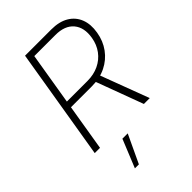

<svg xmlns="http://www.w3.org/2000/svg" viewBox="-280 -834 1182 1182"><g transform="rotate(-45 311.0 -243.5)"><path d="M56.6 0 177.2 -727.5H405.3Q474.1 -727.5 519.3 -700.7Q564.5 -673.8 583.3 -625.7Q602.1 -577.6 591.3 -514.2Q581.1 -451.7 546.4 -404.1Q511.7 -356.4 457.8 -329.8Q403.8 -303.2 335 -303.2H131.8L139.2 -345.7H338.4Q393.6 -345.7 437.3 -366.5Q481 -387.2 509.3 -425.3Q537.6 -463.4 545.9 -514.2Q559.1 -592.8 520.3 -639.2Q481.4 -685.5 399.4 -685.5H215.8L102.5 0ZM484.4 0 361.8 -330.1H411.6L535.6 0ZM165 241.2 239.7 57.6H286.1L199.7 241.2Z"/></g></svg>

Font: Inter 16pt ExtraLight
Style: Italic
Weight: 250
Italic angle: -9.3988°
Version: Version 4.001;git-66647c0bb